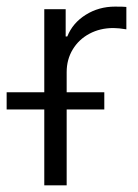

<svg xmlns="http://www.w3.org/2000/svg" viewBox="-62 -558 416 578"><path d="M71.3 -228.5H-42V-280.3H71.3V-530.3H135.7V-448.2H140.6Q156.7 -488.8 196 -513.4Q235.4 -538.1 284.2 -538.1Q310.5 -538.1 318.4 -537.1V-469.7Q294.9 -473.6 279.3 -473.6Q239.3 -473.6 207.3 -456.5Q175.3 -439.5 157 -409.2Q138.7 -378.9 138.7 -340.8V-280.3H252V-228.5H138.7V0H71.3Z"/></svg>

Font: Pretendard JP Light
Style: Regular
Weight: 300
Designer: Base glyphs from Inter by Rasmus Andersson; Hangeul glyphs from Noto Sans CJK(Source Han Sans) by Jang Soo-young and Kan
Foundry: Kil Hyung-jin
Version: Version 1.309